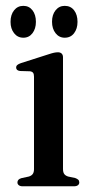

<svg xmlns="http://www.w3.org/2000/svg" viewBox="-20 -652 326 672"><path d="M200.5 -451.5V-60.5Q200.5 -48.5 205.2 -42.5Q210 -36.5 219 -34L243 -29Q250 -26.5 253.8 -23Q257.5 -19.5 257.5 -13.5Q257.5 -7.5 252.8 -3.8Q248 0 239 0H59Q50.5 0 45.8 -3.8Q41 -7.5 41 -13.5Q41 -19 44.5 -22.8Q48 -26.5 55 -28.5L80.5 -34Q89.5 -36.5 94.2 -42.5Q99 -48.5 99 -60V-383.5Q99 -393 95.8 -397.2Q92.5 -401.5 85 -402.5L50 -403.5Q43 -404.5 39.8 -407.5Q36.5 -410.5 36.5 -415.5Q36.5 -421 40.5 -424.5Q44.5 -428 53 -431L150 -462Q162 -466 169.2 -467.5Q176.5 -469 183 -469Q191 -469 195.8 -464.5Q200.5 -460 200.5 -451.5ZM61.7 -520Q41.7 -520 29.3 -535.8Q16.9 -551.5 16.9 -575.5Q16.9 -600.5 29.3 -616Q41.7 -631.5 61.7 -631.5Q81.7 -631.5 93.7 -616Q105.7 -600.5 105.7 -575.5Q105.7 -551.5 93.7 -535.8Q81.7 -520 61.7 -520ZM206.5 -520Q186.9 -520 174.5 -535.8Q162.1 -551.5 162.1 -576Q162.1 -600.5 174.5 -616Q186.9 -631.5 206.5 -631.5Q227.3 -631.5 239.3 -616Q251.3 -600.5 251.3 -575.5Q251.3 -551.5 239.3 -535.8Q227.3 -520 206.5 -520Z"/></svg>

Font: Fraunces 48pt
Style: Regular
Weight: 400
Version: Version 1.000;[b76b70a41]